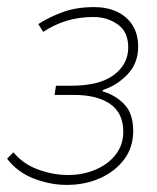

<svg xmlns="http://www.w3.org/2000/svg" viewBox="-22 -510 444 542"><path d="M166 12Q121 12 74.5 -5.5Q28 -23 -2 -62L16 -80Q43 -47 85.5 -31.5Q128 -16 170 -16Q212 -16 247.5 -31Q283 -46 304.5 -73.5Q326 -101 326 -138Q326 -191 289 -216.5Q252 -242 187 -242H132L136 -268H178Q259 -268 299.5 -298.5Q340 -329 340 -376Q340 -420 310.5 -441Q281 -462 242 -462Q200 -462 165 -451Q130 -440 100 -420L86 -442Q119 -463 157 -476.5Q195 -490 244 -490Q280 -490 308 -477Q336 -464 352 -439Q368 -414 368 -378Q368 -331 337.5 -299.5Q307 -268 268 -256V-252Q303 -242 328.5 -216Q354 -190 354 -140Q354 -94 328.5 -60Q303 -26 260.5 -7Q218 12 166 12Z"/></svg>

Font: Source Sans Variable
Style: Italic
Weight: 200
Italic angle: -11°
Designer: Paul D. Hunt
Foundry: Adobe Systems Incorporated
Version: Version 3.006;hotconv 1.0.111;makeotfexe 2.5.65597